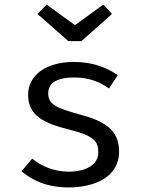

<svg xmlns="http://www.w3.org/2000/svg" viewBox="-20 -809 640 840"><path d="M432 -789 308 -699 184 -789 144 -748 279 -629H336L470 -748ZM280 -58C218 -58 162 -81 121 -115L74 -60C119 -21 184 11 280 11C392 11 501 -33 501 -146C501 -244 433 -280 330 -308C224 -337 191 -353 191 -401C191 -441 221 -470 305 -470C373 -470 418 -449 457 -422L495 -480C450 -512 388 -538 303 -538C184 -538 103 -482 103 -394C103 -302 174 -269 283 -242C395 -214 410 -189 410 -142C410 -91 361 -58 280 -58Z"/></svg>

Font: FiraMono Nerd Font
Style: Regular
Weight: 400
Designer: Carrois Corporate & Edenspiekermann AG
Foundry: Carrois Corporate GbR & Edenspiekermann AG
Version: Version 003.206;Nerd Fonts 3.3.0